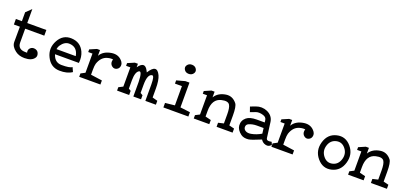

<svg xmlns="http://www.w3.org/2000/svg" viewBox="23 -1635 5518 2610"><g transform="rotate(20 2781.5 -330.0)"><path d="M198.2 -647.5V-445.3H474.6V-363.3H198.2V-164.1Q198.2 -65.4 310.5 -65.4H334Q323.2 -106.4 349.6 -132.8Q378.9 -162.1 423.8 -150.4Q463.9 -139.6 474.6 -97.7Q483.4 -64.5 465.8 -41Q426.8 15.6 324.2 15.6Q244.1 15.6 190.4 -25.4Q120.1 -78.1 120.1 -143.6L121.1 -364.3H34.2V-444.3H121.1V-573.2Z M692.9 -248H970.2Q973.1 -252 961.4 -287.1Q930.2 -373 835.4 -377Q765.1 -380.9 712.4 -302.7Q699.7 -284.2 692.9 -248ZM697.8 -175.8 703.6 -160.2Q737.8 -69.3 828.6 -68.4Q949.7 -67.4 981.9 -93.8L1010.3 -31.2Q939.9 16.6 827.6 13.7Q701.7 10.7 643.1 -109.4Q584.5 -226.6 649.9 -345.7Q712.4 -459 834.5 -455.1Q968.3 -450.2 1022 -333Q1053.2 -265.6 1043.5 -175.8Z M1464.4 -377.9Q1436 -385.7 1386.2 -373Q1297.4 -349.6 1262.2 -243.2Q1253.4 -212.9 1253.4 -155.3V-82L1418.5 -58.6V0H1111.8V-48.8L1173.3 -81.1V-358.4H1111.8V-396.5L1209.5 -438.5H1253.4V-355.5Q1300.3 -437.5 1418.5 -455.1Q1522.9 -469.7 1580.6 -387.7Q1580.6 -382.8 1587.4 -375Q1595.2 -359.4 1594.2 -337.9Q1591.3 -294.9 1555.2 -277.3Q1519 -259.8 1487.3 -284.2Q1455.6 -308.6 1457.5 -349.6Q1458.5 -366.2 1464.4 -377.9Z M1954.6 -370.1Q2052.2 -528.3 2117.7 -388.7Q2146 -327.1 2146 -205.1V-77.1L2221.2 -56.6V0H2068.8V-238.3Q2068.8 -364.3 2035.6 -359.4Q1971.2 -349.6 1971.2 -196.3V-79.1L2006.3 -58.6V0H1895V-210.9Q1891.1 -371.1 1849.1 -347.7Q1801.3 -320.3 1801.3 -200.2V-80.1L1834.5 -59.6V0H1659.7V-48.8L1721.2 -80.1V-358.4H1659.7V-397.5L1757.3 -439.5H1801.3V-388.7Q1886.2 -507.8 1944.8 -389.6Z M2429.2 -582Q2408.7 -616.2 2432.6 -648.4Q2456.5 -680.7 2500.5 -678.7Q2544.4 -676.8 2564.5 -642.6Q2584.5 -608.4 2560.5 -576.7Q2536.6 -544.9 2492.7 -546.4Q2448.7 -547.9 2429.2 -582ZM2547.4 -80.1 2690.9 -62.5V0H2329.6V-65.4L2467.3 -80.1V-358.4H2366.7V-405.3L2488.8 -438.5H2547.4Z M3177.2 -209Q3177.2 -303.7 3154.8 -340.8Q3128.4 -385.7 3036.6 -364.3Q2910.6 -335 2910.6 -162.1V-80.1L2993.7 -59.6V0H2769V-48.8L2830.6 -80.1V-358.4H2769V-397.5L2865.7 -439.5H2910.6V-357.4Q2960.4 -438.5 3070.8 -455.1Q3163.6 -468.8 3227.1 -388.7Q3255.4 -352.5 3255.4 -219.7V-77.1L3330.6 -58.6V0H3099.1V-58.6L3177.2 -77.1Z M3705.6 -203.1H3606.9Q3542.5 -203.1 3490.7 -178.7Q3461.4 -164.1 3461.4 -129.9Q3462.4 -97.7 3491.7 -80.1Q3522 -61.5 3571.8 -70.3Q3647 -84 3715.3 -125ZM3693.8 -279.3 3689.9 -311.5Q3685.1 -352.5 3638.2 -367.2Q3572.8 -387.7 3525.9 -368.2L3456.5 -341.8L3431.2 -414.1L3505.4 -442.4Q3587.4 -472.7 3667.5 -438.5Q3752.4 -399.4 3765.1 -314.5L3794.4 -91.8Q3798.3 -64.5 3820.8 -61.5Q3834.5 -57.6 3856.9 -62.5L3872.6 -64.5L3890.1 -24.4L3882.3 -17.6Q3842.3 20.5 3787.6 -4.9Q3758.3 -18.6 3739.7 -48.8L3724.1 -43Q3606.9 6.8 3563 12.7Q3495.6 19.5 3454.6 -10.7Q3388.2 -60.5 3382.3 -121.1Q3376.5 -193.4 3432.1 -240.2Q3480 -279.3 3578.6 -279.3Z M4244.6 -377.9Q4216.3 -385.7 4166.5 -373Q4077.6 -349.6 4042.5 -243.2Q4033.7 -212.9 4033.7 -155.3V-82L4198.7 -58.6V0H3892.1V-48.8L3953.6 -81.1V-358.4H3892.1V-396.5L3989.7 -438.5H4033.7V-355.5Q4080.6 -437.5 4198.7 -455.1Q4303.2 -469.7 4360.8 -387.7Q4360.8 -382.8 4367.7 -375Q4375.5 -359.4 4374.5 -337.9Q4371.6 -294.9 4335.4 -277.3Q4299.3 -259.8 4267.6 -284.2Q4235.8 -308.6 4237.8 -349.6Q4238.8 -366.2 4244.6 -377.9Z M4855 -170.9Q4881.3 -256.8 4827.6 -324.2Q4773.9 -391.6 4694.8 -373Q4615.7 -354.5 4589.8 -270.5Q4564 -186.5 4617.2 -118.2Q4670.4 -49.8 4749.5 -67.4Q4828.6 -85 4855 -170.9ZM4674.3 -450.2Q4796.4 -479.5 4880.9 -378.9Q4965.3 -278.3 4927.2 -147.5Q4889.2 -16.6 4767.6 12.7Q4646 42 4561 -59.1Q4476.1 -160.2 4514.2 -291Q4552.2 -421.9 4674.3 -450.2Z M5409.7 -209Q5409.7 -303.7 5387.2 -340.8Q5360.8 -385.7 5269 -364.3Q5143.1 -335 5143.1 -162.1V-80.1L5226.1 -59.6V0H5001.5V-48.8L5063 -80.1V-358.4H5001.5V-397.5L5098.1 -439.5H5143.1V-357.4Q5192.9 -438.5 5303.2 -455.1Q5396 -468.8 5459.5 -388.7Q5487.8 -352.5 5487.8 -219.7V-77.1L5563 -58.6V0H5331.5V-58.6L5409.7 -77.1Z"/></g></svg>

Font: Hopone
Style: Regular
Weight: 400
Foundry: SIL International (SIL)
Version: Version 1.00 September 3, 2015, initial release